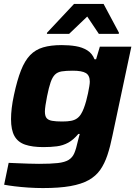

<svg xmlns="http://www.w3.org/2000/svg" viewBox="-20 -747 707 975"><path d="M198 208Q162 208 124 205.5Q86 203 54 199Q22 195 1 191L24 80Q46 81 72 82Q98 83 125.5 84Q153 85 178 85Q238 85 273.5 81Q309 77 328.5 65Q348 53 357.5 30.5Q367 8 375 -29Q377 -38 380 -48.5Q383 -59 385 -67H378Q353 -37 326.5 -22.5Q300 -8 269 -4Q238 0 200 0Q144 0 107.5 -12.5Q71 -25 53.5 -56Q36 -87 36 -142Q36 -168 39.5 -198Q43 -228 51 -265Q67 -340 86.5 -389.5Q106 -439 133 -467Q160 -495 199 -506.5Q238 -518 293 -518Q332 -518 365 -512.5Q398 -507 423 -491.5Q448 -476 460 -446H468L487 -510H647L551 -58Q540 -3 525.5 40.5Q511 84 489 115.5Q467 147 430.5 167.5Q394 188 337.5 198Q281 208 198 208ZM296 -130Q323 -130 341 -133.5Q359 -137 371.5 -146Q384 -155 392 -169Q399 -180 405.5 -197Q412 -214 417.5 -234Q423 -254 427 -273.5Q431 -293 433.5 -308.5Q436 -324 436 -332Q436 -364 416 -376Q396 -388 350 -388Q315 -388 293.5 -384.5Q272 -381 259 -368Q246 -355 237 -329Q228 -303 219 -258Q214 -233 211 -212.5Q208 -192 208 -181Q208 -158 216.5 -147.5Q225 -137 244.5 -133.5Q264 -130 296 -130ZM218 -575 219 -581 356 -727H506L584 -581L583 -575H482L423 -663L331 -575Z"/></svg>

Font: Saira Expanded
Style: Bold Italic
Weight: 700
Width: 7
Italic angle: -12°
Designer: Hector Gatti with collaboration of the Omnibus-Type team
Foundry: Omnibus-Type
Version: Version 1.101